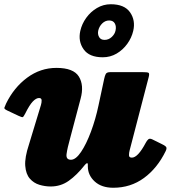

<svg xmlns="http://www.w3.org/2000/svg" viewBox="-27 -860 833 905"><path d="M1.5 -371.5Q38.5 -447.5 101 -493.8Q163.5 -540 239 -540Q319.5 -540 344.8 -499Q370 -458 353 -395L304 -210Q290.5 -162 286.8 -134.5Q283 -107 307.5 -107Q330 -107 354.8 -143.5Q379.5 -180 401.5 -238.8Q423.5 -297.5 437.5 -364L464 -488Q467 -502.5 471.5 -511.2Q476 -520 493.5 -520H644.5Q666.5 -520 672.5 -517.2Q678.5 -514.5 674 -497L584 -151Q581 -140 581 -128.5Q581 -117 594.5 -117Q623 -117 660 -187Q665.5 -197.5 672 -203.2Q678.5 -209 691 -203L734.5 -181.5Q749 -175 755 -168.8Q761 -162.5 754 -148Q714.5 -67 651.5 -21Q588.5 25 507 25Q452 25 419.8 -4.2Q387.5 -33.5 387 -75V-85Q387 -91.5 383 -90.8Q379 -90 372.5 -82Q335 -34.5 297.2 -7.8Q259.5 19 212 19Q185 19 158.5 11Q132 3 113.5 -18.2Q95 -39.5 92 -78.2Q89 -117 109.5 -179L166 -365Q169.5 -376.5 169.2 -387.2Q169 -398 157 -398Q143.5 -398 127.8 -381.8Q112 -365.5 91.5 -324Q84 -309.5 80.2 -308Q76.5 -306.5 60.5 -314L6.5 -339.5Q-8 -346.5 -6.5 -352Q-5 -357.5 1.5 -371.5ZM457.5 -590Q393.5 -590 367 -627.8Q340.5 -665.5 351.5 -714.5Q359 -747.5 379.5 -776Q400 -804.5 430 -822.2Q460 -840 495 -840Q559.5 -840 586 -802Q612.5 -764 601 -714.5Q593.5 -682 573 -653.5Q552.5 -625 522.8 -607.5Q493 -590 457.5 -590ZM466 -672Q485 -672 499.5 -685.5Q514 -699 517.5 -715.5Q522 -735.5 514.2 -749.5Q506.5 -763.5 487.5 -763.5Q469 -763.5 454.8 -749.5Q440.5 -735.5 436 -715.5Q432.5 -699 440 -685.5Q447.5 -672 466 -672Z"/></svg>

Font: Besley* Fatface
Style: Italic
Weight: 900
Italic angle: -13°
Designer: Owen Earl
Foundry: indestructible type*
Version: Version 3.000; ttfautohint (v1.8.3)